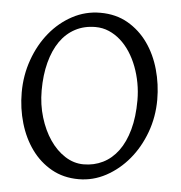

<svg xmlns="http://www.w3.org/2000/svg" viewBox="-49 -677 697 738"><g transform="rotate(5 300.0 -307.5)"><path d="M480 -307.1Q480 -340.8 473.9 -373.8Q467.8 -406.7 456.5 -436.3Q445.3 -465.8 429 -491Q412.6 -516.1 392.1 -534.4Q371.6 -552.7 347.2 -563.2Q322.8 -573.7 294.9 -573.7Q251.5 -573.7 217 -555.4Q182.6 -537.1 158.9 -503.2Q135.3 -469.2 122.6 -420.9Q109.9 -372.6 109.9 -313Q109.9 -258.3 124.8 -209.5Q139.6 -160.6 164.8 -123.8Q189.9 -86.9 223.6 -65.4Q257.3 -43.9 294.9 -43.9Q335.4 -43.9 369.4 -60.8Q403.3 -77.6 428 -110.8Q452.6 -144 466.3 -193.4Q480 -242.7 480 -307.1ZM555.7 -315.9Q555.7 -249.5 533.7 -189.7Q511.7 -129.9 473.9 -84.5Q436 -39.1 386.2 -12.2Q336.4 14.6 280.8 14.6Q222.2 14.6 176.3 -11.2Q130.4 -37.1 98.9 -80.6Q67.4 -124 50.8 -180.7Q34.2 -237.3 34.2 -298.8Q34.2 -365.2 55.7 -425.3Q77.1 -485.4 114.3 -530.8Q151.4 -576.2 201.4 -603Q251.5 -629.9 309.1 -629.9Q369.6 -629.9 415.5 -603.3Q461.4 -576.7 492.7 -532.7Q523.9 -488.8 539.8 -432.1Q555.7 -375.5 555.7 -315.9Z"/></g></svg>

Font: Gentium Plus
Style: Regular
Weight: 400
Designer: J. Victor Gaultney, Annie Olsen, Iska Routamaa
Foundry: SIL International
Version: Version 1.510